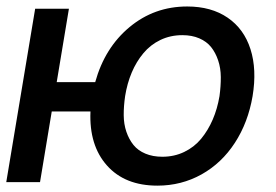

<svg xmlns="http://www.w3.org/2000/svg" viewBox="-30 -573 869 604"><path d="M186.8 -545.5 148.4 -314.6H269.5Q299.7 -423.3 377.7 -487.9Q455.6 -552.6 558.9 -552.6Q634.6 -552.6 686.1 -517.4Q737.6 -482.2 758 -418.3Q778.4 -354.4 764.6 -270.6Q750.4 -187.5 708.8 -123.6Q667.3 -59.7 603.9 -24.3Q540.5 11 465.2 11Q362.9 11 306.5 -52.4Q250 -115.8 254.6 -222.3H132.8L95.9 0H-10.3L80.6 -545.5ZM480.8 -79.9Q518.1 -79.9 549.5 -95Q581 -110.1 602.8 -136.5Q624.6 -163 639.2 -196.9Q653.8 -230.8 660.5 -270.6Q664.8 -302.2 664.6 -330.6Q664.4 -359 656.2 -383.2Q648.1 -407.3 634.1 -424.9Q620 -442.5 596.9 -452.4Q573.9 -462.4 543.7 -462.4Q506 -462.4 474.6 -447.3Q443.2 -432.2 421 -405.5Q398.8 -378.9 384.4 -344.8Q370 -310.7 363.6 -270.6Q359 -239 359.2 -210.8Q359.4 -182.5 367.5 -158.6Q375.7 -134.6 389.9 -117Q404.1 -99.4 427.4 -89.7Q450.6 -79.9 480.8 -79.9Z"/></svg>

Font: Karasuma Gothic
Style: Medium Italic
Weight: 500
Italic angle: 9.39998°
Designer: Rasmus Andersson / Ryoko Nishizuka
Foundry: Genbu
Version: Version 1.00